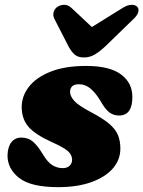

<svg xmlns="http://www.w3.org/2000/svg" viewBox="-20 -757 591 792"><path d="M239 -63.5Q257.5 -63.5 267.5 -73.5Q277.5 -83.5 277.5 -98.5Q277 -118 260.8 -133Q244.5 -148 190.5 -172.5Q126.5 -201.5 98.5 -232.8Q70.5 -264 69.5 -313.5Q69 -360 99.2 -399Q129.5 -438 189 -461.5Q248.5 -485 335.5 -485Q432.5 -485 479.2 -450Q526 -415 526 -358Q526.5 -280.5 471 -280.5Q447.5 -280.5 430 -294.2Q412.5 -308 392.5 -344Q373 -375.5 352.2 -392.5Q331.5 -409.5 305.5 -409.5Q269 -409.5 269 -377Q269.5 -360 286.2 -341Q303 -322 355 -294.5Q402.5 -269.5 428.8 -247.8Q455 -226 465.5 -202.2Q476 -178.5 476.5 -147.5Q477.5 -99.5 446.2 -63Q415 -26.5 357 -5.8Q299 15 220 15Q107.5 15 59 -23Q10.5 -61 11 -116.5Q12 -151 27 -170.2Q42 -189.5 68 -189.5Q97 -189.5 116.8 -172Q136.5 -154.5 155.5 -122.5Q176 -88 195.8 -75.8Q215.5 -63.5 239 -63.5ZM412.5 -564Q389.5 -543 369.8 -531.5Q350 -520 326 -520Q302 -520 288.5 -531.5Q275 -543 263.5 -564L205.5 -677Q197 -693.5 201.2 -707Q205.5 -720.5 215.5 -728Q228.5 -737 244.5 -737.2Q260.5 -737.5 274 -725L359 -645.5L487 -725Q507.5 -737.5 523.5 -737.2Q539.5 -737 547 -728Q553.5 -720.5 550.2 -707Q547 -693.5 529 -677Z"/></svg>

Font: Fraunces 9pt S050 Black
Style: Italic
Weight: 900
Italic angle: -16°
Version: Version 1.000; ttfautohint (v1.8.3)